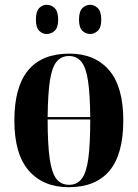

<svg xmlns="http://www.w3.org/2000/svg" viewBox="-20 -772 576 802"><path d="M267 10Q161 10 100.5 -59Q40 -128 40 -269Q40 -548 270 -548Q376 -548 435.5 -479Q495 -410 495 -269Q495 -128 437.5 -59Q380 10 267 10ZM357 -283Q356 -380 347.5 -435.5Q339 -491 319.5 -514.5Q300 -538 268 -538Q236 -538 216.5 -514.5Q197 -491 188.5 -435.5Q180 -380 179 -283ZM269 0Q302 0 321.5 -25.5Q341 -51 349 -110.5Q357 -170 357 -273H179Q179 -170 187.5 -110Q196 -50 215.5 -25Q235 0 269 0ZM357 -630Q338 -630 324 -643.5Q310 -657 310 -690Q310 -724 324 -738Q338 -752 357 -752Q374 -752 388.5 -738Q403 -724 403 -690Q403 -657 388.5 -643.5Q374 -630 357 -630ZM175 -630Q157 -630 143.5 -643.5Q130 -657 130 -690Q130 -724 143.5 -738Q157 -752 175 -752Q194 -752 208.5 -738Q223 -724 223 -690Q223 -657 208.5 -643.5Q194 -630 175 -630Z"/></svg>

Font: Noto Serif Display Condensed
Style: Bold
Weight: 700
Width: 3
Designer: Monotype Design Team
Foundry: Monotype Imaging Inc.
Version: Version 2.009